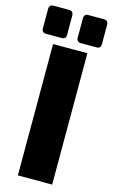

<svg xmlns="http://www.w3.org/2000/svg" viewBox="-162 -998 616 1049"><g transform="rotate(15 146.0 -473.0)"><path d="M55 -743H249V0H55ZM-21 -810V-921Q-21 -933 -15 -939.5Q-9 -946 3 -946H93Q104 -946 110 -939Q116 -932 116 -921V-810Q116 -799 110 -793Q104 -787 93 -787H3Q-8 -787 -14.5 -793.5Q-21 -800 -21 -810ZM176 -810V-921Q176 -933 182 -939.5Q188 -946 200 -946H290Q301 -946 307 -939Q313 -932 313 -921V-810Q313 -799 307 -793Q301 -787 290 -787H200Q189 -787 182.5 -793.5Q176 -800 176 -810Z"/></g></svg>

Font: Exo Black
Style: Regular
Weight: 900
Designer: Natanael Gama
Foundry: Natanael Gama
Version: Version 1.500; ttfautohint (v1.6)